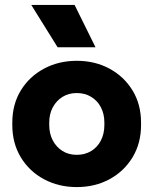

<svg xmlns="http://www.w3.org/2000/svg" viewBox="-20 -750 623 780"><path d="M292 10Q218 10 158.5 -22Q99 -54 64.5 -111Q30 -168 30 -242V-252Q30 -326 64.5 -382.5Q99 -439 158.5 -471Q218 -503 292 -503Q366 -503 425 -471Q484 -439 518.5 -382.5Q553 -326 553 -252V-242Q553 -168 518.5 -111Q484 -54 425 -22Q366 10 292 10ZM292 -121Q325 -121 350.5 -136.5Q376 -152 390 -179.5Q404 -207 404 -242V-252Q404 -287 390 -314Q376 -341 350.5 -356.5Q325 -372 292 -372Q259 -372 234 -356.5Q209 -341 194.5 -314Q180 -287 180 -252V-242Q180 -207 194.5 -179.5Q209 -152 234 -136.5Q259 -121 292 -121ZM214 -558 107 -730H283L368 -558Z"/></svg>

Font: SUSE Thin ExtraBold
Style: Regular
Weight: 800
Version: Version 1.000